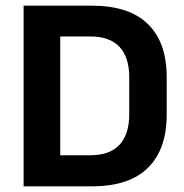

<svg xmlns="http://www.w3.org/2000/svg" viewBox="-20 -659 651 679"><path d="M155 0V-110H300Q368.5 -110 402.8 -147.2Q437 -184.5 437 -254V-386.5Q437 -456 402.8 -493Q368.5 -530 300 -530H154.5V-639H304.5Q436.5 -639 503 -574Q569.5 -509 569.5 -387V-253.5Q569.5 -131 503.2 -65.5Q437 0 304.5 0ZM63.5 0V-639H193V0Z"/></svg>

Font: Anek Tamil SemiBold
Style: Regular
Weight: 600
Version: Version 1.003